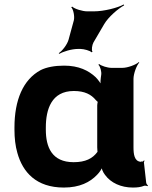

<svg xmlns="http://www.w3.org/2000/svg" viewBox="-20 -833 685 863"><path d="M612 -107 615 -104 611 -106C584 -109 580 -140 580 -171V-478C580 -502 594 -539 606 -552L604 -554C591 -542 554 -528 530 -528H481C463 -528 435 -537 426 -545L422 -542C431 -535 437 -510 435 -497C433 -482 429 -458 434 -446L438 -447C434 -457 421 -475 410 -486C378 -516 334 -538 268 -538C226 -538 189 -531 163 -518C83 -475 45 -382 45 -260V-250C45 -212 49 -177 58 -146C82 -59 143 10 267 10C338 10 385 -14 417 -48C428 -59 440 -77 441 -87H436C435 -77 443 -58 452 -47C478 -11 524 10 577 10C598 10 613 8 628 2C632 1 640 2 643 4L645 0C642 -1 637 -8 637 -13L627 -102C626 -105 629 -108 630 -110L627 -112C626 -111 623 -107 621 -107ZM417 -360V-171C417 -165 418 -159 418 -153C418 -153 419 -149 420 -149C420 -149 420 -153 420 -153C419 -153 417 -149 417 -149C396 -121 365 -104 311 -104C213 -104 186 -172 186 -250V-260C186 -341 211 -424 312 -424C361 -424 390 -408 410 -384C411 -382 421 -373 422 -374L420 -378C419 -377 417 -363 417 -360ZM312 -742 288 -654C282 -633 260 -604 244 -594L247 -591C263 -601 302 -613 330 -613H342C357 -613 386 -605 391 -598L396 -600C390 -607 394 -631 400 -642L448 -724C467 -757 512 -795 538 -809L536 -813C510 -798 447 -782 402 -782H372C351 -782 315 -793 305 -803L300 -801C310 -791 316 -759 312 -742Z"/></svg>

Font: Asimov
Style: EdgeWide
Weight: 500
Designer: Google
Version: Version 2.000980: 2014